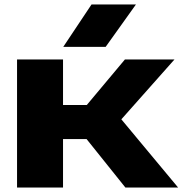

<svg xmlns="http://www.w3.org/2000/svg" viewBox="-20 -836 814 856"><path d="M261 0V-216H366L539 0H774L521 -304L758 -571H537L367 -368H261V-571H56V0ZM262 -627H451L586 -816H388Z"/></svg>

Font: Bounded
Style: Bold
Weight: 700
Designer: Vlad Churkin
Version: Version 3.0